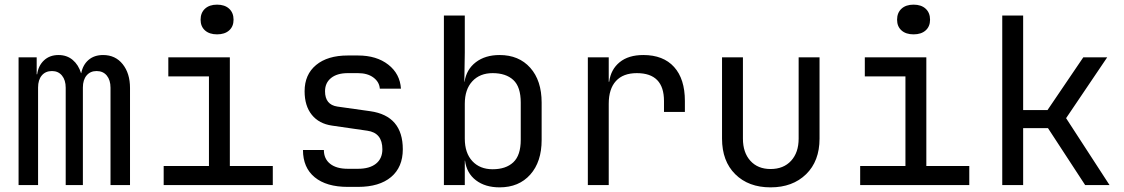

<svg xmlns="http://www.w3.org/2000/svg" viewBox="-20 -797 4840 827"><path d="M60 0V-550H138V-477H140Q145 -514 169.5 -537Q194 -560 232 -560Q268 -560 293 -539Q318 -518 329 -482H330Q337 -518 361.5 -539Q386 -560 424 -560Q477 -560 508.5 -520.5Q540 -481 540 -418V0H456V-419Q456 -452 440 -471.5Q424 -491 396 -491Q369 -491 353 -472Q337 -453 337 -420V0H263V-419Q263 -452 247 -471.5Q231 -491 204 -491Q176 -491 160 -472Q144 -453 144 -420V0Z M685 0V-82H880V-468H705V-550H970V-82H1155V0ZM915 -649Q882 -649 863 -666Q844 -683 844 -712Q844 -742 863 -759.5Q882 -777 915 -777Q948 -777 967 -759.5Q986 -742 986 -712Q986 -683 967 -666Q948 -649 915 -649Z M1478 8Q1386 8 1335.5 -33.5Q1285 -75 1285 -151H1375Q1375 -113 1402 -91.5Q1429 -70 1478 -70H1522Q1572 -70 1599.5 -92Q1627 -114 1627 -154Q1627 -225 1562 -234L1410 -256Q1354 -264 1323 -302.5Q1292 -341 1292 -404Q1292 -476 1341.5 -517Q1391 -558 1478 -558H1522Q1602 -558 1652.5 -518.5Q1703 -479 1707 -415H1616Q1614 -444 1588.5 -463Q1563 -482 1522 -482H1478Q1432 -482 1406 -461Q1380 -440 1380 -404Q1380 -346 1433 -338L1575 -318Q1715 -298 1715 -154Q1715 -77 1664.5 -34.5Q1614 8 1522 8Z M2132 10Q2070 10 2030 -20.5Q1990 -51 1983 -105H1982V0H1892V-730H1982V-570L1980 -445H1981Q1989 -498 2029.5 -529Q2070 -560 2132 -560Q2215 -560 2264 -505Q2313 -450 2313 -355V-194Q2313 -100 2264 -45Q2215 10 2132 10ZM2102 -68Q2159 -68 2191 -98Q2223 -128 2223 -195V-355Q2223 -423 2191 -452.5Q2159 -482 2102 -482Q2047 -482 2014.5 -447Q1982 -412 1982 -350V-200Q1982 -138 2014.5 -103Q2047 -68 2102 -68Z M2512 0V-550H2602V-445H2604Q2611 -498 2649 -529Q2687 -560 2751 -560Q2837 -560 2883.5 -508.5Q2930 -457 2930 -362V-315H2840V-362Q2840 -482 2723 -482Q2664 -482 2633 -448Q2602 -414 2602 -350V0Z M3299 10Q3204 10 3147 -46.5Q3090 -103 3090 -200V-550H3180V-200Q3180 -140 3212 -104.5Q3244 -69 3299 -69Q3355 -69 3387.5 -104.5Q3420 -140 3420 -200V-550H3510V-200Q3510 -103 3452 -46.5Q3394 10 3299 10Z M3685 0V-82H3880V-468H3705V-550H3970V-82H4155V0ZM3915 -649Q3882 -649 3863 -666Q3844 -683 3844 -712Q3844 -742 3863 -759.5Q3882 -777 3915 -777Q3948 -777 3967 -759.5Q3986 -742 3986 -712Q3986 -683 3967 -666Q3948 -649 3915 -649Z M4297 0V-730H4387V-323H4492L4646 -550H4749L4572 -288L4759 0H4654L4494 -245H4387V0Z"/></svg>

Font: JetBrains Mono NL
Style: Regular
Weight: 400
Monospace: yes
Designer: Philipp Nurullin, Konstantin Bulenkov
Foundry: JetBrains
Version: Version 2.305; ttfautohint (v1.8.4.7-5d5b)